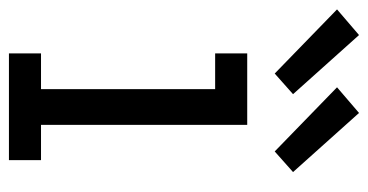

<svg xmlns="http://www.w3.org/2000/svg" viewBox="-258 -592 804 419"><g transform="rotate(90 143.5 -382.0)"><path d="M50 0V-70H128V-450H50V-520H206V-70H283V0ZM264 -580 124 -716 180 -764 309 -620ZM94 -580 -46 -716 10 -764 139 -620Z"/></g></svg>

Font: Huly
Style: Regular
Weight: 400
Designer: Belleve Invis
Foundry: Belleve Invis
Version: Version 33.2.5; ttfautohint (v1.8.4)